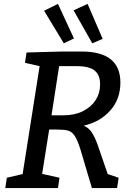

<svg xmlns="http://www.w3.org/2000/svg" viewBox="-20 -964 681 984"><path d="M7 0 15 -53 96 -72 183 -625 108 -642 116 -695 300 -700H398Q597 -700 597 -541Q597 -456 545 -397.5Q493 -339 409 -320Q437 -308 453 -281.5Q469 -255 481 -220L532 -72L588 -53L580 0H451L392 -199Q377 -246 363 -267.5Q349 -289 329 -294.5Q309 -300 275 -300H232L196 -73L285 -53L277 0ZM376 -625H283L244 -373H305Q363 -373 405.5 -394.5Q448 -416 470.5 -451.5Q493 -487 493 -531Q493 -566 480 -585.5Q467 -605 447.5 -613Q428 -621 408.5 -623Q389 -625 376 -625ZM307 -742 206 -909 277 -944 359 -767ZM453 -742 357 -911 429 -944 506 -765Z"/></svg>

Font: Bitter Medium
Style: Italic
Weight: 500
Italic angle: -9°
Designer: Sol Matas, and Bitter project Authors
Foundry: Sol Matas
Version: Version 2.001